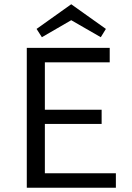

<svg xmlns="http://www.w3.org/2000/svg" viewBox="-20 -883 622 903"><path d="M315 -788 177 -708 152 -747 315 -863 478 -747 454 -708ZM191 -68H525V0H106V-658H496V-590H191V-367H458V-300H191Z"/></svg>

Font: EauTest Medium
Style: Regular
Weight: 500
Designer: Christian Thalmann (Catharsis Fonts)
Version: Version 0.001;PS 000.001;hotconv 1.0.88;makeotf.lib2.5.64775